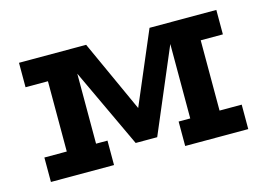

<svg xmlns="http://www.w3.org/2000/svg" viewBox="-68 -573 972 698"><g transform="rotate(-15 418.0 -224.0)"><path d="M46.5 0V-92H130.8V-356.5H46.5V-448.5H299.2L438 -143.5H408L537.8 -448.5H789.2V-356.5H705.8V-92H789.2V0H551.8V-92H595.5V-414.2L612 -411L461.8 -57.2H380.8L216.8 -407L241 -410.2V-92H284V0Z"/></g></svg>

Font: Podkova VF Beta
Style: Regular
Weight: 400
Designer: Ilya Yudin
Foundry: Cyreal (www.cyreal.org)
Version: Version 2.100